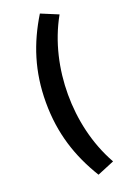

<svg xmlns="http://www.w3.org/2000/svg" viewBox="-192 -903 785 1171"><g transform="rotate(-20 200.0 -318.0)"><path d="M232 205 343 159C260 11 224 -157 224 -318C224 -478 260 -647 343 -795L232 -841C136 -684 81 -519 81 -318C81 -116 136 48 232 205Z"/></g></svg>

Font: Noto Sans CJK JP Black
Style: Regular
Weight: 900
Designer: Ryoko NISHIZUKA (kana & ideographs); Paul D. Hunt (Latin, Greek & Cyrillic); Wenlong ZHANG (bopomofo); Sandoll Communica
Foundry: Adobe Systems Incorporated
Version: Version 1.004;PS 1.004;hotconv 1.0.82;makeotf.lib2.5.63406